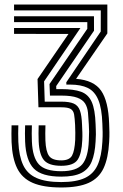

<svg xmlns="http://www.w3.org/2000/svg" viewBox="-20 -820 545 850"><path d="M251.2 10Q172.2 10 125 -10.4Q77.8 -30.8 56 -75Q34.2 -119.2 31.2 -191Q30.8 -208.8 30.6 -228.5Q30.5 -248.2 31.2 -265H61.2Q59.8 -229.5 61.2 -192.2Q64 -128.8 82.5 -89.4Q101 -50 141.8 -32Q182.5 -14 251.2 -14Q317 -14 355.6 -32Q394.2 -50 412 -89.2Q429.8 -128.5 433.2 -191.8Q434.8 -218.8 434.4 -235.4Q434 -252 433.2 -271.8Q431 -340 415.2 -377.8Q399.5 -415.5 369 -430.5Q338.5 -445.5 291.2 -445.5H273.8L273.5 -455.8L426 -680.5L426.2 -774H42.2V-800H455.2V-672L316.8 -471Q396 -464.8 427.9 -418.2Q459.8 -371.8 463.2 -273Q464 -252 464.4 -235Q464.8 -218 463.2 -191Q459.2 -119.2 438.4 -75Q417.5 -30.8 372.5 -10.4Q327.5 10 251.2 10ZM251.2 -38Q164.8 -38 129.8 -73.6Q94.8 -109.2 91.2 -193Q89.8 -229.5 91.2 -265H121.2Q119.8 -228.5 121.2 -193.5Q124.2 -122.8 152.1 -92.4Q180 -62 251.2 -62Q319.2 -62 344.9 -93.4Q370.5 -124.8 373.2 -197Q374.5 -224 374.4 -237.5Q374.2 -251 373.2 -269Q371.8 -297.8 369.5 -321.2Q367.2 -344.8 356.9 -361.6Q346.5 -378.5 321.9 -387.6Q297.2 -396.8 251.2 -396.8H201.2L199.2 -448L366.5 -692.5V-722H42.2V-748H396L396.2 -684L228.8 -439L229.2 -425.5H251.2Q306.2 -425.5 338.6 -413.9Q371 -402.2 386 -368.9Q401 -335.5 403.2 -270.2Q403.8 -254.5 404.1 -245.1Q404.5 -235.8 404.5 -224.8Q404.5 -213.8 403.2 -193.8Q400.2 -139.2 386 -104.8Q371.8 -70.2 339.8 -54.1Q307.8 -38 251.2 -38ZM251.2 -86Q196.2 -86 175 -110.6Q153.8 -135.2 151.2 -194.2Q149.8 -229.8 151.2 -265H181.2Q180.5 -248 180.5 -229.8Q180.5 -211.5 181 -197.8Q183 -149.5 197.1 -129.8Q211.2 -110 251.2 -110Q287.2 -110 298.9 -131.2Q310.5 -152.5 313 -201.5Q313.5 -213.5 313.4 -232.4Q313.2 -251.2 312.5 -266.5Q311 -296 308.1 -313.1Q305.2 -330.2 293 -337.6Q280.8 -345 251.2 -345H150.2L146.2 -470L283.2 -669.8L42.2 -670V-696H336L175.2 -459.8L178 -370H251.2Q287.2 -370 306.5 -361.5Q325.8 -353 333.8 -330.9Q341.8 -308.8 343.2 -267.8Q344 -249.2 344.6 -234Q345.2 -218.8 344.2 -199.2Q341.8 -140.5 323.9 -113.2Q306 -86 251.2 -86Z"/></svg>

Font: Big Shoulders Inline Display Black
Style: Regular
Weight: 900
Designer: Patric King
Foundry: XO Type Co
Version: Version 1.000